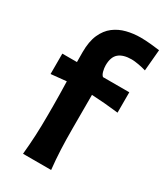

<svg xmlns="http://www.w3.org/2000/svg" viewBox="-203 -905 851 988"><g transform="rotate(30 222.5 -410.5)"><path d="M105 0Q110.8 -59.6 113.5 -115Q116.2 -170.4 116.2 -238.3V-293Q116.2 -324.7 115.5 -360.1Q114.7 -395.5 113.8 -435.5L22.5 -426.3V-547.4H109.4Q109.4 -563 109.1 -577.4Q108.9 -591.8 108.9 -606.4Q108.9 -669.4 127.4 -711.2Q146 -752.9 177.5 -776.9Q209 -800.8 248.8 -810.8Q288.6 -820.8 331.1 -820.8Q359.9 -820.8 393.6 -817.4Q427.2 -814 444.8 -811.5L433.6 -685.1Q415 -690.9 389.2 -695.6Q363.3 -700.2 347.2 -700.2Q297.4 -700.2 271.5 -678.5Q245.6 -656.7 245.6 -606.9Q245.6 -591.3 250.2 -573Q254.9 -554.7 264.2 -547.4H420.4V-426.3Q339.8 -436 260.7 -439.9V-238.3Q260.7 -170.4 263.2 -115Q265.6 -59.6 272 0Z"/></g></svg>

Font: Pinar DS4-SemiBold
Style: Regular
Weight: 600
Designer: Amin Abedi
Version: Version 2.000